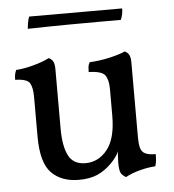

<svg xmlns="http://www.w3.org/2000/svg" viewBox="-48 -676 661 730"><g transform="rotate(-5 282.0 -311.0)"><path d="M225 4Q158 4 120 -35Q82 -74 82 -174V-325Q82 -360 72 -377.5Q62 -395 16 -396Q16 -407 17.5 -415.5Q19 -424 23 -433Q54 -435 90.5 -445Q127 -455 150 -467Q159 -464 165.5 -454.5Q172 -445 172 -423V-196Q172 -129 190.5 -93Q209 -57 255 -57Q305 -57 338.5 -99Q372 -141 372 -228V-330Q372 -365 359.5 -382.5Q347 -400 297 -401Q297 -412 298 -420.5Q299 -429 304 -438Q343 -440 380.5 -448.5Q418 -457 440 -467Q449 -464 455.5 -454.5Q462 -445 462 -423V-133L384 -96Q379 -83 370 -70.5Q361 -58 350 -47Q324 -21 295 -8.5Q266 4 225 4ZM404 9Q394 4 386.5 -5.5Q379 -15 379 -49Q379 -60 380.5 -80Q382 -100 389 -136H462Q462 -113 466 -97.5Q470 -82 483.5 -75Q497 -68 524 -68Q524 -58 523 -45.5Q522 -33 518 -22Q493 -21 460 -12.5Q427 -4 404 9ZM81 -585Q81 -591 83.5 -606.5Q86 -622 90 -631H445Q445 -621 443 -610Q441 -599 436 -588Q420 -588 368 -588Q316 -588 241.5 -587.5Q167 -587 81 -585Z"/></g></svg>

Font: Vollkorn
Style: Regular
Weight: 400
Designer: Friedrich Althausen
Foundry: Friedrich Althausen
Version: Version 5.001